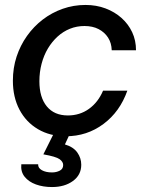

<svg xmlns="http://www.w3.org/2000/svg" viewBox="-20 -539 583 775"><path d="M246 11Q182 11 133.5 -17.5Q85 -46 58.5 -96.5Q32 -147 32 -213Q32 -265 47 -310.5Q62 -356 89 -394Q116 -432 152.5 -460Q189 -488 233 -503.5Q277 -519 325 -519Q369 -519 406 -505Q443 -491 470.5 -466.5Q498 -442 513.5 -409Q529 -376 529 -336H431Q430 -366 416 -387.5Q402 -409 378 -421.5Q354 -434 321 -434Q290 -434 262.5 -423Q235 -412 212.5 -391.5Q190 -371 173.5 -343.5Q157 -316 148 -282Q139 -248 139 -211Q139 -146 169 -109.5Q199 -73 254 -73Q302 -73 339 -99.5Q376 -126 396 -173H494Q464 -88 397.5 -38.5Q331 11 246 11ZM190 216Q154 216 125 205.5Q96 195 79.5 174.5Q63 154 66 124H134Q133 139 149 148Q165 157 190 157Q207 157 221 150Q235 143 235 127Q235 114 220.5 103.5Q206 93 155 84L203 -12H268L242 44Q276 54 292 76.5Q308 99 308 126Q308 167 274.5 191.5Q241 216 190 216Z"/></svg>

Font: Instrument Sans Medium
Style: Italic
Weight: 500
Italic angle: -13°
Designer: Rodrigo Fuenzalida
Foundry: fragTYPE
Version: Version 1.000;gftools[0.9.28]